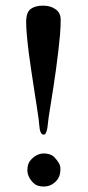

<svg xmlns="http://www.w3.org/2000/svg" viewBox="-20 -661 317 695"><path d="M151.4 -197.3Q147 -173.8 139.4 -173.8Q131.8 -173.8 128.7 -179.4Q125.5 -185.1 124 -192.6Q122.6 -200.2 122.1 -207.8Q121.6 -215.3 119.9 -229.2Q118.2 -243.2 113.5 -273.2Q108.9 -303.2 103.8 -336.2Q98.6 -369.1 93.5 -403.6Q88.4 -438 84 -470.7Q74.7 -545.9 74.7 -581.3Q74.7 -616.7 91.3 -628.7Q107.9 -640.6 135.5 -640.6Q163.1 -640.6 181.4 -627.4Q199.7 -614.3 199.7 -589.1Q199.7 -564 197.3 -535.2Q194.8 -506.3 190.9 -474.1Q187 -441.9 182.4 -407.5Q177.7 -373 172.6 -340.6Q167.5 -308.1 162.8 -278.8Q158.2 -249.5 156.2 -236.8Q154.3 -224.1 153.6 -215.3Q152.8 -206.5 151.4 -197.3ZM79.1 -44.9Q79.1 -69.3 91.8 -82.5Q113.3 -105.5 138.2 -105.5Q163.1 -105.5 175.8 -92.8Q198.7 -69.8 198.7 -51Q198.7 -32.2 193.8 -21.5Q189 -10.7 180.7 -2.9Q162.6 14.2 138.2 14.2Q113.8 14.2 101.1 1.5Q79.1 -20.5 79.1 -44.9Z"/></svg>

Font: RadleyRegular
Style: Regular
Weight: 400
Designer: vernon adams
Foundry: vernon adams
Version: Version 1.000;PS 001.001;hotconv 1.0.56